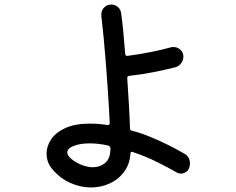

<svg xmlns="http://www.w3.org/2000/svg" viewBox="-20 -794 1040 845"><path d="M791 -118Q816 -104 816 -74Q816 -63 812 -54Q808 -43 797.5 -36.5Q787 -30 776 -30Q765 -30 756 -36Q723 -55 672 -80.5Q621 -106 564 -125Q563 -125 562.5 -125.5Q562 -126 561 -126Q554 -126 554 -117Q551 -71 526 -37.5Q501 -4 462.5 13.5Q424 31 380 31Q335 31 289.5 11Q244 -9 209 -51Q185 -80 185 -118Q185 -150 204.5 -180Q224 -210 266.5 -230Q309 -250 377 -250Q412 -250 452 -244H455Q463 -244 463 -252Q462 -276 459.5 -318Q457 -360 453.5 -412.5Q450 -465 445.5 -521Q441 -577 436 -630Q431 -683 426 -724Q424 -744 436.5 -759Q449 -774 470 -774Q486 -774 498.5 -763.5Q511 -753 513 -736Q518 -703 522.5 -656Q527 -609 531 -556Q533 -547 541 -548Q594 -555 646 -565.5Q698 -576 733 -586Q736 -587 739 -587Q742 -587 744 -587Q761 -587 774 -575Q787 -563 787 -545Q787 -529 777.5 -516Q768 -503 752 -498Q713 -488 658 -477Q603 -466 548 -460Q539 -458 540 -450Q544 -389 547.5 -331Q551 -273 552 -229Q552 -222 559 -219Q593 -211 635.5 -194Q678 -177 719 -156.5Q760 -136 791 -118ZM296 -93Q316 -77 341 -67.5Q366 -58 389 -58Q420 -58 443 -77Q466 -96 466 -141Q466 -151 454 -154Q412 -163 376 -163Q333 -163 304.5 -152Q276 -141 276 -123Q276 -109 296 -93Z"/></svg>

Font: Kiwi Maru Medium
Style: Regular
Weight: 500
Designer: Hiroki-Chan
Version: Version 1.100